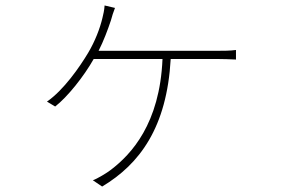

<svg xmlns="http://www.w3.org/2000/svg" viewBox="-20 -618 1040 703"><path d="M401 -589 363 -598C362 -580 358 -565 355 -552C346 -514 328 -467 303 -425C272 -373 213 -288 152 -246L182 -228C227 -263 287 -338 323 -402H575C565 -164 460 -53 387 3C372 15 335 37 320 42L354 65C491 -17 591 -151 605 -402H776C796 -402 823 -401 844 -400V-435C823 -432 797 -432 776 -432H341C359 -467 375 -510 386 -543C390 -559 395 -573 401 -589Z"/></svg>

Font: Harano Aji Gothic K1 ExtraLight
Style: Regular
Weight: 250
Foundry: Masamichi Hosoda
Version: HaranoAjiGothicK1-ExtraLight version 20230610;ttx 4.39.4